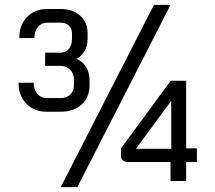

<svg xmlns="http://www.w3.org/2000/svg" viewBox="-20 -742 883 787"><path d="M347 -415V-392Q347 -343 314.5 -313.5Q282 -284 229 -284H172Q120 -284 88 -317Q56 -350 56 -403H118Q118 -375 133 -357.5Q148 -340 172 -340H229Q253 -340 268 -354.5Q283 -369 283 -392V-415Q283 -441 267.5 -456.5Q252 -472 227 -472H165V-526H227Q249 -526 262 -541.5Q275 -557 275 -582V-606Q275 -625 262.5 -637Q250 -649 230 -649H173Q150 -649 135.5 -631.5Q121 -614 121 -586H59Q59 -639 90.5 -672Q122 -705 173 -705H230Q279 -705 309 -677.5Q339 -650 339 -606V-582Q339 -555 327.5 -534Q316 -513 295 -501Q320 -489 333.5 -466Q347 -443 347 -415ZM679 -78H507Q476 -78 476 -104V-134L680 -411H743V-134H787V-78H743V0H679ZM682 -132V-326H680L537 -132ZM611 -722H679L297 25H229Z"/></svg>

Font: Stavian Regular
Style: Regular
Weight: 400
Version: Version 1.000; ttfautohint (v1.6)